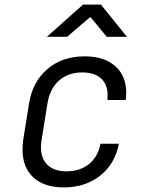

<svg xmlns="http://www.w3.org/2000/svg" viewBox="-20 -805 640 835"><path d="M78 -154Q78 -175 81 -197L106 -353Q121 -449 186 -504.5Q251 -560 348 -560Q433 -560 481 -517.5Q529 -475 529 -401Q529 -392 527 -370H447Q448 -377 448 -390Q448 -438 419.5 -464Q391 -490 337 -490Q276 -490 236 -454Q196 -418 186 -353L161 -197Q158 -181 158 -165Q158 -115 187 -87.5Q216 -60 269 -60Q328 -60 367 -91.5Q406 -123 417 -180H497Q480 -92 415.5 -41Q351 10 257 10Q172 10 125 -33.5Q78 -77 78 -154ZM272 -645H184L341 -785H419L532 -645H444L375 -729H370Z"/></svg>

Font: JetBrains Mono Semi Light
Style: Italic
Weight: 350
Italic angle: -9°
Monospace: yes
Designer: Philipp Nurullin, Konstantin Bulenkov
Foundry: JetBrains
Version: 2.002